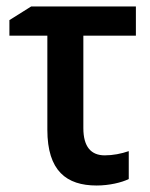

<svg xmlns="http://www.w3.org/2000/svg" viewBox="-20 -561 464 592"><path d="M399 -541H76L9 -499V-451H126V-161C126 -34 185 11 278 11C316 11 355 2 377 -9V-95C354 -87 328 -82 303 -82C261 -82 237 -108 237 -166V-451H399Z"/></svg>

Font: Noto Sans UI SemiCondensed Medium
Style: Regular
Weight: 500
Width: 4
Designer: Monotype Design Team
Foundry: Monotype Imaging Inc.
Version: Version 1.901